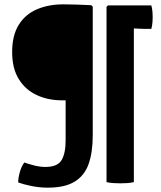

<svg xmlns="http://www.w3.org/2000/svg" viewBox="-20 -708 742 885"><path d="M282.5 -61.5V-245.5H266.5Q201 -245.5 148.8 -270Q96.5 -294.5 66.2 -344Q36 -393.5 36 -468Q36 -545 66.5 -593.8Q97 -642.5 150.5 -665.2Q204 -688 272 -688Q306 -688 335.2 -686.8Q364.5 -685.5 401 -684L407.5 -677.5V-84.5Q407.5 -6 388.5 47.8Q369.5 101.5 324.2 129.2Q279 157 200.5 157Q161.5 157 124 149.2Q86.5 141.5 64 133Q63.5 114.5 71 86.8Q78.5 59 92 41Q113 48.5 139 55Q165 61.5 189 61.5Q245 61.5 263.8 30.2Q282.5 -1 282.5 -61.5ZM471 -676.5 477.5 -683H677.5Q681.5 -671 683 -650Q684.5 -629 683 -608.2Q681.5 -587.5 677.5 -575H643Q631.5 -575 620 -575.8Q608.5 -576.5 597 -577V131.5Q582 135 565.2 136Q548.5 137 534.5 137Q522 137 503.8 136Q485.5 135 471 131.5Z"/></svg>

Font: Signika Negative SC SemiBold
Style: Regular
Weight: 600
Designer: Anna Giedryś
Foundry: Anna Giedryś
Version: Version 2.000; ttfautohint (v1.8.3) -l 8 -r 50 -G 200 -x 9 -